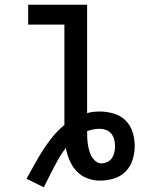

<svg xmlns="http://www.w3.org/2000/svg" viewBox="-20 -755 640 811"><path d="M92 0Q109 -30 126 -61Q143 -92 161.5 -121Q180 -150 202.5 -177.5Q225 -205 252 -227V-651H99V-735H348V-277Q361 -281 374.5 -282.5Q388 -284 401 -284Q431 -284 460 -275.5Q489 -267 510 -246.5Q531 -226 540 -197Q549 -168 549 -138Q549 -109 540 -80Q531 -51 510 -30Q489 -9 460 -0.5Q431 8 402 8Q375 8 348.5 -2Q322 -12 303.5 -32Q285 -52 274 -77.5Q263 -103 258 -130Q243 -111 231 -90.5Q219 -70 208 -49Q197 -28 186.5 -6.5Q176 15 165 36ZM408 -65Q421 -65 433.5 -71Q446 -77 453 -87.5Q460 -98 463 -111Q466 -124 466 -138Q466 -152 462.5 -165.5Q459 -179 450.5 -190Q442 -201 428.5 -206Q415 -211 401 -211Q388 -211 374.5 -208.5Q361 -206 348 -201Q348 -187 348.5 -173.5Q349 -160 351 -146.5Q353 -133 356.5 -120Q360 -107 366.5 -95Q373 -83 384 -74Q395 -65 408 -65Z"/></svg>

Font: Iosevka HT Medium Extended
Style: Regular
Weight: 500
Width: 7
Monospace: yes
Designer: Belleve Invis
Foundry: Belleve Invis
Version: Version 32.3.0; ttfautohint (v1.8.4)